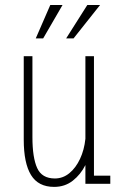

<svg xmlns="http://www.w3.org/2000/svg" viewBox="-20 -720 490 752"><path d="M192 12Q130 12 101.5 -34.5Q73 -81 73 -173V-500H107V-183Q107 -103 125.5 -62Q144 -21 195 -21Q226.5 -21 251.8 -41.8Q277 -62.5 293.5 -97.8Q310 -133 314.5 -176.5V-500H348V-32H412V0H314.5V-73.5Q296 -36.5 265 -12.2Q234 12 192 12ZM239 -569.5 322 -700.5H372L268 -569.5ZM120 -569.5 177 -700.5H225L149 -569.5Z"/></svg>

Font: Trispace Condensed Thin
Style: Regular
Weight: 100
Width: 3
Designer: Tyler Finck
Foundry: Etcetera Type Company
Version: Version 1.210; ttfautohint (v1.8.3)